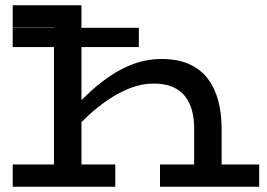

<svg xmlns="http://www.w3.org/2000/svg" viewBox="-20 -706 1008 726"><path d="M714 0V-224Q714 -258 706 -288Q698 -318 680.5 -341Q663 -364 633.5 -377Q604 -390 561 -390Q516 -390 472.5 -373Q429 -356 388.5 -328.5Q348 -301 312.5 -268Q277 -235 248 -202V-286Q282 -323 320.5 -358.5Q359 -394 401.5 -422Q444 -450 491 -466.5Q538 -483 590 -483Q652 -483 695.5 -463.5Q739 -444 766 -408Q793 -372 805.5 -324Q818 -276 818 -221V0ZM28 0V-84H416V0ZM184 0V-602H28V-686H288V0ZM28 -528V-601H505V-528ZM585 0V-84H960V0Z"/></svg>

Font: BioRhyme SemiExpanded
Style: Regular
Weight: 400
Width: 6
Designer: Aoife Mooney
Foundry: Aoife Mooney Type
Version: Version 1.600;gftools[0.9.33]